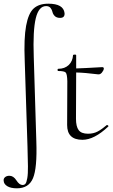

<svg xmlns="http://www.w3.org/2000/svg" viewBox="-39 -746 612 1041"><path d="M311 -675Q313 -649 287 -649Q268 -649 258 -659Q248 -669 245.5 -681Q243 -693 235 -703Q227 -713 211 -713Q171 -713 155 -647Q139 -581 144 -439L158 21Q163 165 140 220Q117 275 53 275Q19 275 0.5 263.5Q-18 252 -19 235Q-21 223 -12 215Q-3 207 12 207Q34 207 50 232Q66 257 83 257Q94 257 99.5 249.5Q105 242 109 219.5Q113 197 112.5 155.5Q112 114 110 47L95 -418Q90 -538 102.5 -606Q115 -674 143.5 -700Q172 -726 223 -726Q305 -726 311 -675ZM540 -68Q541 -69 544 -67.5Q547 -66 548.5 -64Q550 -62 548 -60Q472 12 408 12Q325 12 325 -68L326 -306Q325 -344 317.5 -352.5Q310 -361 277 -361Q273 -361 273 -367Q273 -373 277 -373Q312 -373 333.5 -393.5Q355 -414 357 -447Q356 -449 360 -449Q372 -452 374 -447V-375Q413 -376 515 -382Q524 -382 524 -374Q523 -364 513.5 -352.5Q504 -341 492 -343Q420 -352 374 -353L373 -102Q373 -60 387.5 -40.5Q402 -21 438 -21Q468 -21 490.5 -33Q513 -45 540 -68Z"/></svg>

Font: Cormorant Upright Light
Style: Regular
Weight: 300
Designer: Christian Thalmann (Catharsis Fonts)
Foundry: Catharsis Fonts
Version: Version 3.302;PS 003.302;hotconv 1.0.88;makeotf.lib2.5.64775